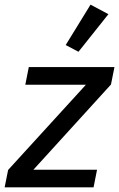

<svg xmlns="http://www.w3.org/2000/svg" viewBox="-26 -807 513 827"><path d="M-6 0 9 -75 344 -442H83L98 -518H467L452 -443L118 -76H392L377 0ZM312 -584 257 -613 364 -787 441 -746Z"/></svg>

Font: IBM Plex Sans Text
Style: Italic
Weight: 450
Italic angle: -11°
Designer: Mike Abbink, Paul van der Laan, Pieter van Rosmalen
Foundry: Bold Monday
Version: Version 3.005